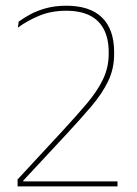

<svg xmlns="http://www.w3.org/2000/svg" viewBox="-20 -668 490 688"><path d="M401 0H43V-25L205 -200Q254 -253 291 -296.8Q328 -340.5 348.8 -383.2Q369.5 -426 369.5 -475V-481Q369.5 -529 352.5 -562.2Q335.5 -595.5 301.8 -612.5Q268 -629.5 217 -629.5Q164 -629.5 121 -611.8Q78 -594 44 -569L47 -590.5Q64.5 -603.5 89 -616.8Q113.5 -630 145.8 -638.8Q178 -647.5 217.5 -647.5Q302.5 -647.5 345.8 -605Q389 -562.5 389 -481V-474.5Q389 -421.5 367.5 -377Q346 -332.5 307.8 -287.5Q269.5 -242.5 219 -188L63.5 -21V-9.5L55 -18H401Z"/></svg>

Font: Anek Malayalam Thin
Style: Regular
Weight: 250
Version: Version 1.003